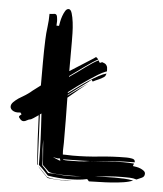

<svg xmlns="http://www.w3.org/2000/svg" viewBox="-84 -790 761 895"><g transform="rotate(5 296.5 -342.0)"><path d="M103 -375V-485Q103 -511 103.5 -537Q104 -563 105 -589Q106 -620 110 -649.5Q114 -679 114 -711H118Q125 -711 130 -712Q135 -713 138 -713Q148 -713 150 -700Q152 -687 152 -680L151 -659H163Q164 -665 166.5 -678.5Q169 -692 174 -706Q179 -720 185.5 -730.5Q192 -741 201 -741Q211 -741 216.5 -723Q222 -705 225 -680.5Q228 -656 228.5 -630.5Q229 -605 229 -590V-453L339 -523Q341 -524 341.5 -525Q342 -526 344 -527L348 -529Q350 -529 359 -519Q336 -507 300.5 -481Q265 -455 230 -430V-426Q248 -438 266.5 -451.5Q285 -465 302 -477.5Q319 -490 334.5 -500Q350 -510 361 -515Q363 -512 363.5 -509.5Q364 -507 367 -505Q367 -504 369 -504L378 -508Q392 -504 397 -498Q402 -492 403 -486Q404 -480 404 -474V-467L398 -465Q384 -460 363.5 -447.5Q343 -435 320 -419.5Q297 -404 273.5 -387Q250 -370 231 -355V-350Q252 -365 275 -382Q298 -399 321.5 -414.5Q345 -430 366 -441.5Q387 -453 403 -457Q401 -452 399.5 -447.5Q398 -443 393 -440Q382 -432 367.5 -426Q353 -420 342 -414L336 -422Q332 -418 327.5 -415Q323 -412 320 -409Q314 -405 304 -397L282 -381Q270 -372 257 -362L231 -342V-339Q258 -359 283 -376.5Q308 -394 322 -402Q309 -394 283 -372.5Q257 -351 231 -329Q232 -276 232.5 -223.5Q233 -171 233 -118Q233 -109 232.5 -99.5Q232 -90 232 -81Q232 -76 232.5 -72Q233 -68 233 -63H243Q252 -63 261 -62.5Q270 -62 279 -62Q342 -62 403.5 -68.5Q465 -75 528 -75H532Q542 -75 556 -72.5Q570 -70 570 -58V-56Q517 -56 466 -52.5Q415 -49 362 -44Q401 -46 439.5 -49Q478 -52 517 -52Q530 -52 542 -51.5Q554 -51 567 -50L563 -38Q569 -37 579 -35.5Q589 -34 598.5 -30Q608 -26 615 -20.5Q622 -15 622 -7Q622 7 609 12.5Q596 18 585 23Q570 18 553.5 17.5Q537 17 521 17Q486 17 452 20Q420 23 387 26Q411 25 433 24Q458 23 483 23Q505 23 526.5 24Q548 25 570 29Q552 37 525.5 41Q499 45 470.5 47Q442 49 414 49.5Q386 50 365 51L356 41Q334 46 312 47.5Q290 49 267 49Q243 49 219 47Q195 45 172 41Q161 29 150 17.5Q139 6 126 -5Q126 -65 123.5 -125Q121 -185 117 -245L110 -240Q112 -182 115 -124Q118 -66 120 -9V-4L117 -7V-14Q109 -125 105 -236L83 -221L71 -214Q59 -212 51.5 -207Q44 -202 36 -202Q26 -202 17 -215Q14 -218 14 -221Q14 -225 25 -233L19 -241Q15 -240 7 -240Q-14 -240 -25 -253Q-29 -258 -29 -265Q-29 -276 -19 -286Q-9 -296 4 -305Q15 -312 25.5 -318Q36 -324 47 -332Q52 -335 56.5 -339Q61 -343 66 -347ZM321 31Q297 32 271 32Q240 32 213 30Q186 28 175 23L145 -6L136 -124V-102Q136 -79 139 -56Q142 -33 142 -10V-4Q150 4 157.5 12Q165 20 172 29H179Q201 29 222.5 31.5Q244 34 266 34Q289 34 311 32L327 31ZM236 -39Q241 -38 246.5 -37.5Q252 -37 258 -37Q284 -37 310 -38Q336 -39 362 -44Q330 -42 299 -42Q268 -42 236 -41ZM169 48Q186 53 204.5 54.5Q223 56 243 56Q255 56 266 55Q276 55 285 55Q279 56 271 56Q263 57 255 57H235Q223 57 210.5 56Q198 55 186.5 54Q175 53 170 51Q167 48 160 40.5Q153 33 145 25Q137 17 130.5 9.5Q124 2 123 0ZM210 -43 188 -47Q194 -45 206 -39.5Q218 -34 224 -33L221 -44Z"/></g></svg>

Font: Finger Paint
Style: Regular
Weight: 400
Designer: Ralph du Carrois
Foundry: Ralph du Carrois
Version: Version 1.002